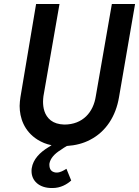

<svg xmlns="http://www.w3.org/2000/svg" viewBox="-20 -720 701 968"><path d="M315 131C300 140 284 150 266 150C265 150 263 150 262 150C238 147 229 133 229 110C229 109 229 107 229 106C233 79 255 55 286 36C296 29 306 22 317 16C361 13 400 3 434 -15C514 -56 564 -134 580 -230L661 -700H544L463 -235C451 -155 398 -92 304 -92C275 -93 253 -100 236 -113C203 -139 197 -178 197 -208C197 -217 198 -226 199 -235L280 -700H162L83 -230C81 -215 79 -200 79 -186C79 -127 101 -59 169 -16C190 -3 213 7 240 12C235 15 231 18 226 21C181 48 147 83 140 128C139 133 139 138 139 143C139 191 177 228 241 228C243 228 244 228 245 228C286 228 318 209 339 190Z"/></svg>

Font: Jost Medium
Style: Italic
Weight: 500
Italic angle: -5°
Version: Version 3.710